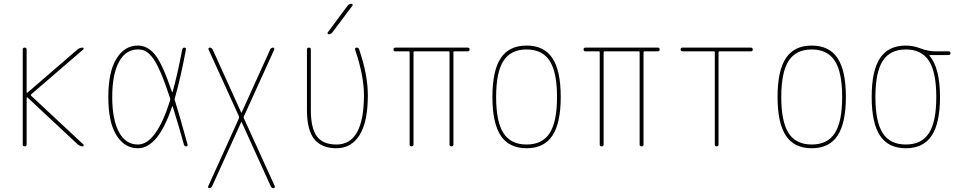

<svg xmlns="http://www.w3.org/2000/svg" viewBox="-20 -770 5040 1010"><path d="M99.6 -9.8V-509.8Q99.6 -519.5 109.9 -519.5Q120.1 -519.5 120.1 -509.8V-284.2Q120.1 -283.2 121.6 -282.2Q123 -281.2 124 -282.2L387.7 -509.8Q399.4 -519.5 415 -519.5Q418.9 -519.5 419.9 -515.6Q420.9 -511.7 418 -509.8L143.6 -273.4Q140.6 -270.5 143.6 -266.6L418.9 -9.8Q420.9 -7.8 419.9 -3.9Q418.9 0 415 0Q402.3 0 389.6 -9.8L124 -257.8Q123 -258.8 121.6 -257.8Q120.1 -256.8 120.1 -255.9V-9.8Q120.1 0 109.9 0Q99.6 0 99.6 -9.8Z M705.1 -509.8Q640.6 -509.8 605.5 -443.8Q570.3 -377.9 570.3 -259.8Q570.3 -141.6 605.5 -75.7Q640.6 -9.8 705.1 -9.8Q801.8 -9.8 875 -242.2Q876 -248 875 -252.9Q846.7 -338.9 823.2 -392.6Q799.8 -446.3 779.3 -470.7Q758.8 -495.1 743.2 -502.4Q727.5 -509.8 705.1 -509.8ZM705.1 9.8Q635.7 9.8 592.8 -58.1Q549.8 -126 549.8 -259.8Q549.8 -391.6 592.3 -460.9Q634.8 -530.3 705.1 -530.3Q756.8 -530.3 795.9 -481.9Q835 -433.6 884.8 -286.1Q884.8 -285.2 886.2 -285.2Q887.7 -285.2 887.7 -286.1Q912.1 -371.1 938.5 -508.8Q940.4 -519.5 950.2 -519.5Q960 -519.5 958 -509.8Q931.6 -365.2 899.4 -252.9Q897.5 -248 899.4 -243.2Q924.8 -163.1 966.8 -8.8Q968.8 0 960 0Q950.2 0 947.3 -9.8Q928.7 -80.1 888.7 -209Q887.7 -210.9 885.7 -210.9Q812.5 9.8 705.1 9.8Z M1081.1 219.7Q1077.1 219.7 1075.2 216.8Q1073.2 213.9 1075.2 210L1237.3 -148.4Q1238.3 -152.3 1237.3 -157.2L1077.1 -509.8Q1075.2 -513.7 1077.1 -516.6Q1079.1 -519.5 1083 -519.5Q1093.8 -519.5 1098.6 -509.8L1249 -177.7Q1249 -176.8 1250 -176.8Q1251 -176.8 1251 -177.7L1401.4 -509.8Q1406.2 -519.5 1417 -519.5Q1419.9 -519.5 1421.9 -516.6Q1423.8 -513.7 1422.9 -509.8L1262.7 -157.2Q1260.7 -152.3 1262.7 -148.4L1425.8 210Q1426.8 213.9 1424.3 216.8Q1421.9 219.7 1418.9 219.7Q1409.2 219.7 1404.3 210L1251 -127.9Q1251 -128.9 1250 -128.9Q1249 -128.9 1249 -127.9L1095.7 210Q1090.8 219.7 1081.1 219.7Z M1750 9.8Q1670.9 9.8 1632.8 -38.6Q1594.7 -86.9 1594.7 -190.4V-509.8Q1594.7 -519.5 1605 -519.5Q1615.2 -519.5 1615.2 -509.8V-190.4Q1615.2 -95.7 1647 -52.7Q1678.7 -9.8 1750 -9.8Q1894.5 -9.8 1894.5 -269.5Q1894.5 -372.1 1847.7 -509.8Q1846.7 -513.7 1849.1 -516.6Q1851.6 -519.5 1856.4 -519.5Q1866.2 -519.5 1869.1 -510.7Q1915 -376 1915 -269.5Q1915 -128.9 1871.6 -59.6Q1828.1 9.8 1750 9.8ZM1709 -589.8Q1705.1 -589.8 1703.6 -593.3Q1702.1 -596.7 1704.1 -599.6L1808.6 -740.2Q1816.4 -750 1829.1 -750Q1833 -750 1834.5 -746.6Q1835.9 -743.2 1834 -740.2L1728.5 -599.6Q1720.7 -589.8 1709 -589.8Z M2059.6 -500Q2049.8 -500 2049.8 -509.8Q2049.8 -519.5 2059.6 -519.5H2440.4Q2450.2 -519.5 2450.2 -509.8Q2450.2 -500 2440.4 -500H2370.1Q2365.2 -500 2365.2 -495.1V-9.8Q2365.2 0 2355 0Q2344.7 0 2344.7 -9.8V-495.1Q2344.7 -500 2339.8 -500H2160.2Q2155.3 -500 2155.3 -495.1V-9.8Q2155.3 0 2145 0Q2134.8 0 2134.8 -9.8V-495.1Q2134.8 -500 2129.9 -500Z M2871.6 -449.7Q2833 -509.8 2750 -509.8Q2667 -509.8 2628.4 -449.7Q2589.8 -389.6 2589.8 -259.8Q2589.8 -129.9 2628.4 -69.8Q2667 -9.8 2750 -9.8Q2833 -9.8 2871.6 -69.8Q2910.2 -129.9 2910.2 -259.8Q2910.2 -389.6 2871.6 -449.7ZM2885.7 -56.2Q2841.8 9.8 2750 9.8Q2658.2 9.8 2614.3 -56.2Q2570.3 -122.1 2570.3 -260.3Q2570.3 -398.4 2614.3 -464.4Q2658.2 -530.3 2750 -530.3Q2841.8 -530.3 2885.7 -464.4Q2929.7 -398.4 2929.7 -260.3Q2929.7 -122.1 2885.7 -56.2Z M3059.6 -500Q3049.8 -500 3049.8 -509.8Q3049.8 -519.5 3059.6 -519.5H3440.4Q3450.2 -519.5 3450.2 -509.8Q3450.2 -500 3440.4 -500H3370.1Q3365.2 -500 3365.2 -495.1V-9.8Q3365.2 0 3355 0Q3344.7 0 3344.7 -9.8V-495.1Q3344.7 -500 3339.8 -500H3160.2Q3155.3 -500 3155.3 -495.1V-9.8Q3155.3 0 3145 0Q3134.8 0 3134.8 -9.8V-495.1Q3134.8 -500 3129.9 -500Z M3570.3 -500Q3560.5 -500 3560.1 -509.8Q3559.6 -519.5 3570.3 -519.5H3929.7Q3939.5 -519.5 3939.9 -509.8Q3940.4 -500 3929.7 -500H3764.6Q3759.8 -500 3759.8 -495.1V-9.8Q3759.8 0 3750 0Q3740.2 0 3740.2 -9.8V-495.1Q3740.2 -500 3735.4 -500Z M4371.6 -449.7Q4333 -509.8 4250 -509.8Q4167 -509.8 4128.4 -449.7Q4089.8 -389.6 4089.8 -259.8Q4089.8 -129.9 4128.4 -69.8Q4167 -9.8 4250 -9.8Q4333 -9.8 4371.6 -69.8Q4410.2 -129.9 4410.2 -259.8Q4410.2 -389.6 4371.6 -449.7ZM4385.7 -56.2Q4341.8 9.8 4250 9.8Q4158.2 9.8 4114.3 -56.2Q4070.3 -122.1 4070.3 -260.3Q4070.3 -398.4 4114.3 -464.4Q4158.2 -530.3 4250 -530.3Q4341.8 -530.3 4385.7 -464.4Q4429.7 -398.4 4429.7 -260.3Q4429.7 -122.1 4385.7 -56.2Z M4866.7 -449.7Q4828.1 -509.8 4745.1 -509.8Q4662.1 -509.8 4623.5 -449.7Q4585 -389.6 4585 -259.8Q4585 -129.9 4623.5 -69.8Q4662.1 -9.8 4745.1 -9.8Q4828.1 -9.8 4866.7 -69.8Q4905.3 -129.9 4905.3 -259.8Q4905.3 -389.6 4866.7 -449.7ZM4745.1 -530.3Q4784.2 -530.3 4823.2 -515.1Q4862.3 -500 4900.4 -500H4969.7Q4979.5 -500 4980 -490.2Q4980.5 -480.5 4969.7 -480.5H4870.1Q4869.1 -480.5 4869.1 -479Q4869.1 -477.5 4869.6 -477.5Q4870.1 -477.5 4870.1 -476.6Q4924.8 -411.1 4924.8 -259.8Q4924.8 -122.1 4880.9 -56.2Q4836.9 9.8 4745.1 9.8Q4653.3 9.8 4609.4 -56.2Q4565.4 -122.1 4565.4 -260.3Q4565.4 -398.4 4609.4 -464.4Q4653.3 -530.3 4745.1 -530.3Z"/></svg>

Font: Rounded-L Mgen+ 2m thin
Style: Regular
Weight: 100
Designer: [Source Han Sans]
Ryoko NISHIZUKA  (kana & ideographs); Paul D. Hunt (Latin, Greek & Cyrillic); Wenlong ZHANG  (bopomofo
Version: Version 1.059.20150602